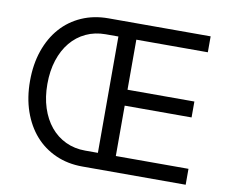

<svg xmlns="http://www.w3.org/2000/svg" viewBox="-79 -827 1111 928"><g transform="rotate(10 476.5 -363.5)"><path d="M380.7 0Q308.9 0 249.6 -26.3Q190.3 -52.6 148.3 -100.3Q106.2 -148.1 82.9 -215.2Q59.7 -282.3 59.7 -363.6Q59.7 -445.7 82.9 -512.8Q106.2 -579.9 148.3 -627.5Q190.3 -675.1 249.6 -701.2Q308.9 -727.3 380.7 -727.3H882.1V-649.1H531.2V-403.4H859.4V-325.3H531.2V-78.1H887.8V0ZM443.2 -649.1H380.7Q328.1 -649.1 284.6 -628.7Q241.1 -608.3 210 -570.8Q179 -533.4 161.9 -480.8Q144.9 -428.3 144.9 -363.6Q144.9 -299.7 161.9 -247.2Q179 -194.6 210 -157Q241.1 -119.3 284.6 -98.7Q328.1 -78.1 380.7 -78.1H443.2Z"/></g></svg>

Font: Fast_Sans-Dotted
Style: Regular
Weight: 400
Version: Version 3.018